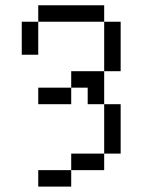

<svg xmlns="http://www.w3.org/2000/svg" viewBox="-20 -645 540 728"><path d="M250 0H125V62.5H250ZM250 0H375V-62.5H250ZM375 -62.5H437.5V-250H375ZM375 -250Q375 -250 375 -375H250V-312.5H125V-250H250V-312.5H312.5V-250ZM375 -375H437.5V-562.5H375ZM62.5 -562.5Q62.5 -562.5 62.5 -437.5H125Q125 -437.5 125 -562.5ZM125 -562.5H375V-625H125Z"/></svg>

Font: BFUnifontExMono
Style: Regular
Weight: 500
Version: Version 15.0.06